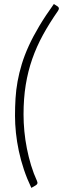

<svg xmlns="http://www.w3.org/2000/svg" viewBox="-20 -782 306 934"><path d="M94.5 -225Q94.5 -185.5 98.5 -143.5Q102.5 -101.5 110.8 -59.8Q119 -18 131.2 22.2Q143.5 62.5 160 98.5Q164 107 161.2 112Q158.5 117 154 119.5L132.5 132Q111.5 88 96.2 42.5Q81 -3 71.5 -47.8Q62 -92.5 57.5 -135.8Q53 -179 53 -219Q53 -262 55.5 -303.2Q58 -344.5 65.5 -386Q73 -427.5 86 -470.2Q99 -513 120 -559Q141 -605 171 -655.2Q201 -705.5 242 -762.5L261.5 -750Q265 -747.5 266.2 -742.5Q267.5 -737.5 262 -729Q220.5 -669.5 189.2 -612.5Q158 -555.5 137 -495.5Q116 -435.5 105.2 -369.2Q94.5 -303 94.5 -225Z"/></svg>

Font: Lato 2
Style: Italic
Weight: 300
Italic angle: -7°
Designer: Lukasz Dziedzic with Adam Twardoch and Botio Nikoltchev
Foundry: tyPoland Lukasz Dziedzic
Version: Version 2.015; 2015-08-06; http://www.latofonts.com/